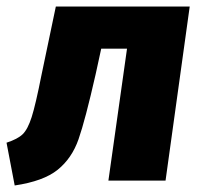

<svg xmlns="http://www.w3.org/2000/svg" viewBox="-37 -553 615 588"><path d="M470 0H295L352 -404H273L256 -326Q224 -185 203.5 -126.5Q183 -68 139.5 -33Q96 2 8 15L-17 -116Q17 -127 32.5 -142Q48 -157 60 -194.5Q72 -232 90 -323L134 -533H544Z"/></svg>

Font: Trujillo ExtraBold
Style: Italic
Weight: 800
Italic angle: -8°
Designer: Fira Sans original fonts by bBox Type GmbH, Carrois Corporate GbR, & Edenspiekermann AG / Changes by Cristiano Sobral
Foundry: Fira Sans original fonts by bBox Type GmbH, Carrois Corporate GbR, & Edenspiekermann AG / Changes by Cristiano Sobral
Version: Version 4.301;July 28, 2020;FontCreator 13.0.0.2655 64-bit